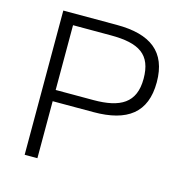

<svg xmlns="http://www.w3.org/2000/svg" viewBox="-100 -763 835 859"><g transform="rotate(15 317.5 -334.0)"><path d="M576 -466C576 -607 493 -668 337 -668H89V0H148V-264H337C493 -264 576 -325 576 -466ZM515 -466C515 -354 447 -316 323 -316H148V-616H323C455 -616 515 -578 515 -466Z"/></g></svg>

Font: Gantari Light
Style: Regular
Weight: 300
Designer: Anugrah Pasau
Foundry: Lafontype
Version: Version 1.000